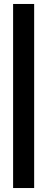

<svg xmlns="http://www.w3.org/2000/svg" viewBox="-20 -745 238 967"><path d="M46 202V-725H152V202Z"/></svg>

Font: Archivo ExtraCondensed ExtraBold
Style: Regular
Weight: 800
Width: 2
Designer: Hector Gatti
Foundry: Omnibus-Type
Version: Version 2.001